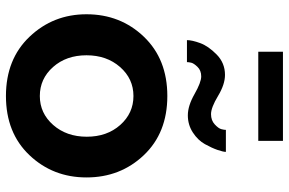

<svg xmlns="http://www.w3.org/2000/svg" viewBox="-183 -779 972 646"><g transform="rotate(90 303.0 -456.0)"><path d="M154 -839V-922H454V-839ZM189 -599H115Q115 -616 125 -643.5Q135 -671 163.5 -699Q192 -727 232 -727Q264 -727 303 -703.5Q342 -680 364 -680Q385 -680 398.5 -692.5Q412 -705 414.5 -714.5Q417 -724 417 -730H491Q491 -721 484.5 -702Q478 -683 465 -659.5Q452 -636 426 -619Q400 -602 368 -602Q336 -602 296.5 -624.5Q257 -647 237 -647Q217 -647 205 -634.5Q193 -622 191 -613.5Q189 -605 189 -599ZM28 -261Q28 -375 103.5 -454Q179 -533 303 -533Q427 -533 502 -454Q577 -375 577 -261Q577 -148 502 -69Q427 10 303 10Q179 10 103.5 -69.5Q28 -149 28 -261ZM205.5 -148.5Q245 -104 303 -104Q361 -104 400.5 -149Q440 -194 440 -262Q440 -330 400.5 -374.5Q361 -419 303 -419Q245 -419 205.5 -374Q166 -329 166 -261Q166 -193 205.5 -148.5Z"/></g></svg>

Font: Raleway-v4020
Style: Bold
Weight: 700
Designer: Matt McInerney, Pablo Impallari, Rodrigo Fuenzalida
Foundry: Matt McInerney, Pablo Impallari, Rodrigo Fuenzalida
Version: Version 4.020;PS 004.020;hotconv 1.0.88;makeotf.lib2.5.64775